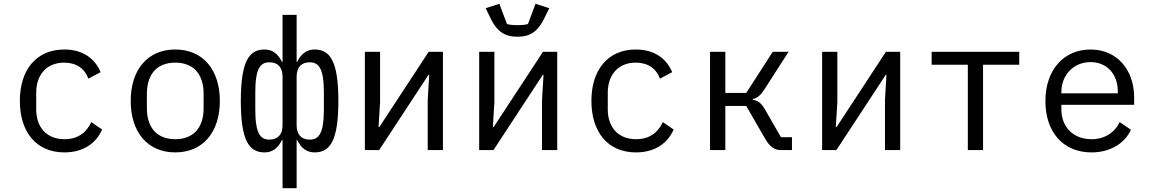

<svg xmlns="http://www.w3.org/2000/svg" viewBox="-20 -788 6041 1008"><path d="M317.8 12.1C421.2 12.1 486.2 -39.1 516 -108L459.2 -147C432.9 -90.9 388.1 -57.2 318.9 -57.2C221.9 -57.2 170.1 -122.9 170.1 -214.1V-301.8C170.1 -393.1 223 -459.2 317.1 -459.2C381 -459.2 425.1 -427.9 443.9 -375L508.2 -409.1C479 -479 416.9 -528.1 317.1 -528.1C171.2 -528.1 84.2 -421.9 84.2 -258.2C84.2 -95.2 170.1 12.1 317.8 12.1Z M900.2 12.1C1045.1 12.1 1134.2 -94.1 1134.2 -258.2C1134.2 -421.9 1045.1 -528.1 900.2 -528.1C755 -528.1 666.2 -421.9 666.2 -258.2C666.2 -94.1 755 12.1 900.2 12.1ZM751.1 -220.9V-295.1C751.1 -405.9 811.1 -459.2 900.2 -459.2C989 -459.2 1049 -405.9 1049 -295.1V-220.9C1049 -110.1 989 -57.2 900.2 -57.2C811.1 -57.2 751.1 -110.1 751.1 -220.9Z M1394.2 -55C1346.2 -55 1320.3 -88.1 1320.3 -213.1V-302.9C1320.3 -427.9 1346.2 -460.9 1394.2 -460.9C1438.2 -460.9 1463.4 -435 1463.4 -384.9V-131C1463.4 -81 1438.2 -55 1394.2 -55ZM1244.3 -258.2C1244.3 -47.9 1288.4 12.1 1369.3 12.1C1407.3 12.1 1438.2 -7.1 1460.2 -52.9H1463.4V199.9H1537.3V-52.9H1540.1C1562.1 -7.1 1593.4 12.1 1631.4 12.1C1712.4 12.1 1756.4 -47.9 1756.4 -258.2C1756.4 -468 1712.4 -528.1 1631.4 -528.1C1593.4 -528.1 1562.1 -508.9 1540.1 -463.1H1537.3V-709.9H1463.4V-463.1H1460.2C1438.2 -508.9 1407.3 -528.1 1369.3 -528.1C1288.4 -528.1 1244.3 -468 1244.3 -258.2ZM1537.3 -131V-384.9C1537.3 -435 1562.1 -460.9 1606.2 -460.9C1654.1 -460.9 1680.4 -427.9 1680.4 -302.9V-213.1C1680.4 -88.1 1654.1 -55 1606.2 -55C1562.1 -55 1537.3 -81 1537.3 -131Z M1895.6 0H1970.5L2229.4 -394.9H2233.3L2225.5 -263.1V0H2305.4V-516H2230.5L1971.6 -121.1H1967.3L1975.5 -252.8V-516H1895.6Z M2495.7 0H2570.7L2829.5 -394.9H2833.5L2825.6 -263.1V0H2905.5V-516H2830.6L2571.7 -121.1H2567.5L2575.6 -252.8V-516H2495.7ZM2529.8 -745 2557.5 -687.9C2589.5 -623.9 2628.6 -595.2 2696.7 -595.2C2764.6 -595.2 2803.6 -623.9 2835.6 -687.9L2863.6 -745L2791.5 -768.1L2751.8 -661.9C2737.6 -657 2712.7 -655.9 2696.7 -655.9C2680.8 -655.9 2655.5 -657 2641.7 -661.9L2601.6 -768.1Z M3318.5 12.1C3421.9 12.1 3486.9 -39.1 3516.7 -108L3459.9 -147C3433.6 -90.9 3388.8 -57.2 3319.6 -57.2C3222.7 -57.2 3170.8 -122.9 3170.8 -214.1V-301.8C3170.8 -393.1 3223.7 -459.2 3317.8 -459.2C3381.7 -459.2 3425.8 -427.9 3444.6 -375L3508.9 -409.1C3479.8 -479 3417.6 -528.1 3317.8 -528.1C3171.9 -528.1 3084.9 -421.9 3084.9 -258.2C3084.9 -95.2 3170.8 12.1 3318.5 12.1Z M3707.7 0H3788V-231.9H3897.7L3996.8 -60C4022 -17 4045.8 0 4079.9 0H4137.8V-67.8H4079.9L3995.7 -214.1C3975.9 -247.9 3958.8 -259.9 3932.9 -263.8V-268.1C3956.7 -274.1 3970.9 -285.2 3994 -320L4120 -516H4036.9L3897.7 -300.1H3788V-516H3707.7Z M4296.2 0H4371.1L4630 -394.9H4633.9L4626.1 -263.1V0H4706V-516H4631L4372.2 -121.1H4367.9L4376.1 -252.8V-516H4296.2Z M5061.1 0H5141V-448.2H5331V-516H4871.1V-448.2H5061.1Z M5710.2 12.1C5812.1 12.1 5886.4 -38 5917.3 -106.9L5858.3 -147C5831.3 -90.9 5779.1 -57.2 5710.2 -57.2C5613.3 -57.2 5552.2 -122.9 5552.2 -214.1V-237.9H5934.3V-275.9C5934.3 -421.9 5844.1 -528.1 5705.3 -528.1C5565.3 -528.1 5468.4 -421.9 5468.4 -257.1C5468.4 -94.1 5562.1 12.1 5710.2 12.1ZM5552.2 -297.9V-305C5552.2 -394.9 5617.2 -462 5705.3 -462C5790.1 -462 5848.4 -399.9 5848.4 -308.9V-297.9Z"/></svg>

Font: Margiela Mono
Style: Regular
Weight: 400
Designer: Mike Abbink, Paul van der Laan, Pieter van Rosmalen
Foundry: Bold Monday
Version: Version 2.003 2021